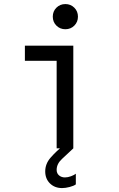

<svg xmlns="http://www.w3.org/2000/svg" viewBox="-20 -748 602 968"><path d="M265.6 0V-441.4H105.5V-517.6H349.6V0ZM309.6 -600.6Q282.7 -600.6 264.4 -618.9Q246.1 -637.2 246.1 -664.1Q246.1 -690.9 264.4 -709.2Q282.7 -727.5 309.6 -727.5Q336.4 -727.5 354.7 -709.2Q373 -690.9 373 -664.1Q373 -637.2 354.7 -618.9Q336.4 -600.6 309.6 -600.6ZM293 200.2Q255.9 200.2 231.9 176.8Q208 153.3 208 116.2Q208 78.1 234.6 47.4Q261.2 16.6 302.7 -17.6L349.6 0Q319.8 28.3 292.7 53.2Q265.6 78.1 265.6 108.4Q265.6 126 277.6 136.2Q289.6 146.5 307.6 146.5Q322.3 146.5 338.4 140.4Q354.5 134.3 362.3 127.9V181.6Q351.6 189.5 330.8 194.8Q310.1 200.2 293 200.2Z"/></svg>

Font: Reddit Mono
Style: Regular
Weight: 400
Monospace: yes
Designer: Stephen Hutchings
Foundry: Reddit
Version: Version 1.014; ttfautohint (v1.8.4.7-5d5b)